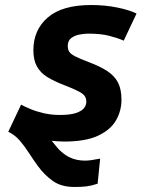

<svg xmlns="http://www.w3.org/2000/svg" viewBox="-20 -560 600 765"><path d="M277 185Q224 185 190.5 161Q157 137 132 103Q113 77 96 50.5Q79 24 59.5 1Q40 -22 13 -35L64 -143Q79 -135 101.5 -125.5Q124 -116 154 -109Q184 -102 220 -102Q259 -102 282 -109.5Q305 -117 314.5 -129Q324 -141 324 -155Q324 -176 306.5 -188Q289 -200 238 -220Q196 -236 168.5 -253Q141 -270 127 -295.5Q113 -321 113 -360Q113 -441 170.5 -490.5Q228 -540 343 -540Q399 -540 447.5 -530Q496 -520 524 -506L473 -398Q448 -409 414.5 -417.5Q381 -426 331 -426Q317 -426 297.5 -422.5Q278 -419 264 -408.5Q250 -398 250 -377Q250 -364 255.5 -354.5Q261 -345 279.5 -335.5Q298 -326 335 -312Q380 -295 408.5 -276Q437 -257 450.5 -230.5Q464 -204 464 -162Q464 -119 442.5 -81Q421 -43 371 -19.5Q321 4 235 4Q222 4 210 3Q198 2 186 1Q197 14 206 25.5Q215 37 225 45Q241 59 256.5 66.5Q272 74 287.5 77Q303 80 318 80Q330 80 344 78Q358 76 379 72L369 172Q345 180 325.5 182.5Q306 185 277 185Z"/></svg>

Font: Ubuntu Sans Mono
Style: Bold Italic
Weight: 700
Italic angle: -13.5°
Monospace: yes
Designer: Dalton Maag Ltd
Foundry: Dalton Maag Ltd
Version: Version 1.006